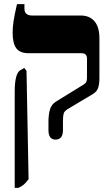

<svg xmlns="http://www.w3.org/2000/svg" viewBox="-20 -667 524 927"><path d="M248 7Q214 7 214 -39V-81Q214 -112 221 -137.5Q228 -163 251 -177L381 -257Q393 -264 396.5 -271.5Q400 -279 400 -293V-384Q400 -410 374 -410H119Q77 -410 59 -433.5Q41 -457 41 -510Q41 -535 45.5 -565Q50 -595 62 -647H98V-625Q98 -592 136 -592H371Q412 -592 436 -564.5Q460 -537 460 -481V-290Q460 -262 454 -243.5Q448 -225 430 -214L308 -141Q291 -131 287.5 -119Q284 -107 284 -84V-39Q284 7 248 7ZM51 240V-224Q51 -312 78 -328L97 -339L108 -325L118 198Q105 216 94.5 224.5Q84 233 69 240Z"/></svg>

Font: Noto Serif Hebrew Condensed Black
Style: Regular
Weight: 900
Width: 3
Designer: Monotype Design Team
Foundry: Monotype Imaging Inc.
Version: Version 2.004; ttfautohint (v1.8.4.7-5d5b)